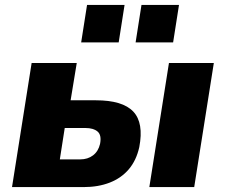

<svg xmlns="http://www.w3.org/2000/svg" viewBox="-20 -763 922 783"><path d="M29 0 109 -506H293L268 -354H371Q480 -354 523.5 -308Q567 -262 548 -163Q536 -109 505.5 -73Q475 -37 428 -18.5Q381 0 320 0ZM224 -113H307Q338 -113 359.5 -129.5Q381 -146 388 -176Q395 -212 378 -226.5Q361 -241 328 -241H244ZM589 0 669 -506H852L772 0ZM533 -590 557 -743H710L686 -590ZM311 -590 335 -743H488L464 -590Z"/></svg>

Font: Nunito Sans 7pt SemiCondensed Black
Style: Italic
Weight: 900
Width: 4
Italic angle: -9°
Designer: Vernon Adams
Foundry: Vernon Adams
Version: Version 3.101;gftools[0.9.27]